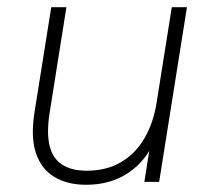

<svg xmlns="http://www.w3.org/2000/svg" viewBox="-20 -504 585 532"><path d="M219 8Q167 8 131 -13.5Q95 -35 80 -78.5Q65 -122 75 -189L122 -484H164L117 -188Q109 -135 117.5 -100Q126 -65 152 -48Q178 -31 220 -31Q275 -31 315 -54.5Q355 -78 380 -120.5Q405 -163 414 -220L456 -484H498L421 0H380L399 -120H410Q387 -60 337 -26Q287 8 219 8Z"/></svg>

Font: Nunito Sans 12pt ExtraLight
Style: Italic
Weight: 200
Italic angle: -9°
Designer: Vernon Adams
Foundry: Vernon Adams
Version: Version 3.101;gftools[0.9.27]